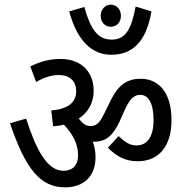

<svg xmlns="http://www.w3.org/2000/svg" viewBox="-20 -885 792 824"><path d="M412 -817C412 -789 432 -770 455 -770C480 -770 499 -789 499 -817C499 -845 480 -865 455 -865C432 -865 412 -845 412 -817ZM630 -836 562 -857C545 -767 523 -715 459 -715C399 -715 368 -761 342 -855L277 -836C312 -707 377 -650 457 -650C546 -650 607 -702 630 -836ZM390 -211C390 -234 386 -256 378 -277C380 -277 383 -277 385 -277C436 -277 465 -304 493 -363L518 -419C538 -460 555 -478 582 -478C615 -478 639 -445 639 -370C639 -294 609 -261 566 -261C536 -261 515 -276 489 -301L443 -251C479 -215 516 -193 571 -193C663 -193 716 -259 716 -369C716 -498 653 -547 584 -547C522 -547 486 -517 455 -454L424 -391C407 -357 392 -344 369 -344C349 -344 336 -353 318 -376C357 -402 382 -442 382 -495C382 -575 331 -632 239 -632C186 -632 148 -618 110 -600L135 -533C168 -552 199 -563 233 -563C277 -563 307 -539 307 -494C307 -446 273 -417 200 -411L208 -343C224 -344 239 -346 254 -350C288 -315 315 -271 315 -219C315 -174 290 -152 253 -152C184 -152 137 -237 92 -376L23 -356C90 -158 154 -81 259 -81C337 -81 390 -126 390 -211Z"/></svg>

Font: Noto Sans Condensed
Style: Regular
Weight: 400
Width: 3
Designer: Monotype Design Team
Foundry: Monotype Imaging Inc.
Version: Version 2.013